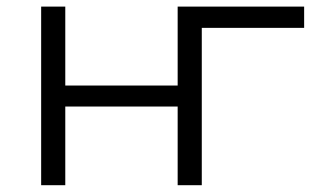

<svg xmlns="http://www.w3.org/2000/svg" viewBox="-20 -545 917 565"><path d="M101.1 0V-525.5H172.1V-293.2H502.8V-525.5H573.8V0H502.8V-231.6H172.1V0ZM502.8 0V-525.5H875V-462.9H555.6L573.8 -480.5V0Z"/></svg>

Font: Montserrat Thin
Style: Regular
Weight: 100
Designer: Julieta Ulanovsky
Foundry: Julieta Ulanovsky
Version: Version 9.000